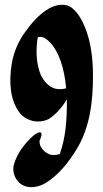

<svg xmlns="http://www.w3.org/2000/svg" viewBox="-20 -764 430 800"><path d="M137.7 -609.3C143.4 -610.2 149.3 -610.5 155.2 -609.8C167.1 -606.5 177.5 -598.2 186 -589.7C227.3 -548.4 248.4 -476.1 255.7 -396C241.4 -392.1 226 -391.5 211.5 -394.2C182.4 -402.3 162 -425.8 149.5 -452.9C131.5 -496.9 129.7 -546.7 135 -593.4C135.7 -598.7 136.7 -604 137.7 -609.3ZM228.9 -122.1C228.7 -122 228.4 -121.9 228.1 -121.8C216 -118.1 203.3 -117 190.8 -119.4C171.5 -125.1 155.9 -139.6 147.5 -158C145.4 -164 144.5 -170.1 144.7 -176.5C144.8 -177 144.9 -177.6 145 -178.2C150 -188.6 160.8 -214.9 143.9 -212.4C131.2 -210.5 118.5 -198.3 109.8 -190.1C79.8 -162 52.4 -124.8 39 -81.9C29.5 -52.2 40.6 -24.9 54.7 -8.4C82.7 24.4 132.9 21 169.7 -1.3C224.6 -34.6 265.2 -87.2 298.5 -141C355 -232 367.7 -343.6 367.4 -448.5C367.2 -527.9 357.4 -611.6 318.8 -682.4C309 -700.3 296.7 -717.7 280.6 -730.5C251.6 -753.5 210.3 -744.5 180.9 -726.8C141.4 -702.9 111.5 -667.6 84.6 -630.6C56.3 -591.6 36.6 -545.5 28.9 -497.9C16.4 -420.3 22.6 -347.3 60 -296.4C85 -262.3 137.4 -245.3 183.3 -268.2C214.4 -288.2 239.6 -317.9 258.4 -350.1C259.5 -307.7 257.4 -264.5 252.7 -223.6C248.3 -189.8 241.2 -156.3 229.8 -124.2C229.5 -123.5 229.2 -122.8 228.9 -122.1Z"/></svg>

Font: Quiapo Free
Style: Regular
Weight: 400
Designer: Aaron Amar
Version: Version 001.002